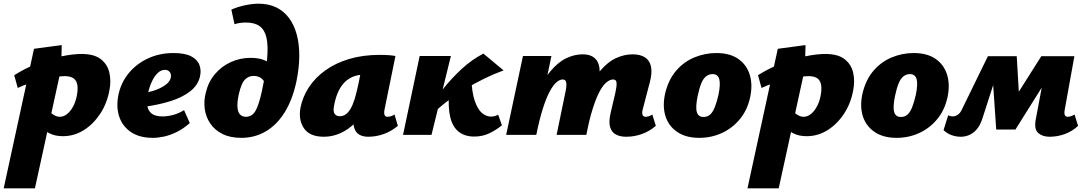

<svg xmlns="http://www.w3.org/2000/svg" viewBox="-63 -730 5876 1039"><path d="M-43 289 121 -466 271 -486 268 -360 126 289ZM277 7Q236 7 206 -8Q176 -23 156.5 -45Q137 -67 128 -89L194 -143Q209 -120 226.5 -109Q244 -98 260 -98Q281 -98 299 -112Q317 -126 331.5 -151.5Q346 -177 353 -213Q363 -264 348.5 -291Q334 -318 286 -318Q268 -318 237 -313Q206 -308 169.5 -299.5Q133 -291 97.5 -279.5Q62 -268 33 -254L14 -323Q72 -360 138.5 -386Q205 -412 268.5 -425Q332 -438 378 -438Q447 -438 483 -409.5Q519 -381 529 -336Q539 -291 529 -241Q516 -170 479 -114Q442 -58 390 -25.5Q338 7 277 7Z M764 16Q693 16 647 -14.5Q601 -45 583 -96.5Q565 -148 577 -212Q590 -280 632 -332Q674 -384 737 -413.5Q800 -443 876 -443Q938 -443 972 -425Q1006 -407 1016.5 -377.5Q1027 -348 1019 -315Q1008 -269 967 -236.5Q926 -204 862 -183.5Q798 -163 717 -152L700 -223Q734 -228 769.5 -239.5Q805 -251 830.5 -269Q856 -287 861 -309Q864 -320 861 -330Q858 -340 850 -346Q842 -352 829 -352Q808 -352 790 -334.5Q772 -317 758.5 -288Q745 -259 737 -221Q730 -186 734 -158.5Q738 -131 757.5 -115.5Q777 -100 817 -100Q844 -100 874 -108Q904 -116 933 -134L964 -64Q929 -33 893 -15.5Q857 2 824.5 9Q792 16 764 16Z M1243 16Q1183 16 1141 -5Q1099 -26 1075 -61.5Q1051 -97 1045 -140.5Q1039 -184 1051 -230Q1065 -288 1101 -330Q1137 -372 1187 -394.5Q1237 -417 1294 -417Q1346 -417 1380.5 -398.5Q1415 -380 1420 -347L1369 -284Q1360 -302 1345 -310.5Q1330 -319 1310 -319Q1288 -319 1272 -307.5Q1256 -296 1246 -273.5Q1236 -251 1229 -219Q1220 -177 1222 -150Q1224 -123 1236 -110.5Q1248 -98 1268 -98Q1301 -98 1319.5 -130Q1338 -162 1354 -236Q1376 -340 1382.5 -411.5Q1389 -483 1379 -526Q1369 -569 1342 -588.5Q1315 -608 1269 -608Q1251 -608 1236.5 -606Q1222 -604 1206 -599L1189 -678Q1223 -693 1263 -701.5Q1303 -710 1337 -710Q1391 -710 1432 -690Q1473 -670 1501 -632.5Q1529 -595 1543 -542.5Q1557 -490 1556.5 -426Q1556 -362 1541 -289Q1520 -191 1478 -123Q1436 -55 1376 -19.5Q1316 16 1243 16Z M1690 10Q1613 10 1582 -35.5Q1551 -81 1563 -147Q1575 -207 1609 -258.5Q1643 -310 1698 -349.5Q1753 -389 1827 -411Q1901 -433 1991 -433Q2021 -433 2040.5 -431.5Q2060 -430 2077 -427L2018 -138Q2010 -98 2034 -98Q2041 -98 2050.5 -100.5Q2060 -103 2072 -110L2090 -49Q2054 -19 2013 -4.5Q1972 10 1929 10Q1901 10 1881 -1.5Q1861 -13 1853 -40.5Q1845 -68 1854 -117L1881 -249L1967 -277Q1952 -210 1924.5 -157Q1897 -104 1860 -66.5Q1823 -29 1779.5 -9.5Q1736 10 1690 10ZM1775 -101Q1793 -101 1807 -110.5Q1821 -120 1833.5 -140.5Q1846 -161 1856.5 -195Q1867 -229 1877 -278L1897 -377L1955 -320Q1943 -324 1932 -325Q1921 -326 1909 -326Q1870 -326 1841.5 -312.5Q1813 -299 1793.5 -275.5Q1774 -252 1762 -221Q1750 -190 1744 -154Q1739 -125 1748.5 -113Q1758 -101 1775 -101Z M2266 -101 2242 -123Q2285 -186 2333 -246.5Q2381 -307 2436 -357.5Q2491 -408 2553 -440L2662 -349Q2612 -331 2557.5 -304.5Q2503 -278 2449.5 -245Q2396 -212 2349 -175.5Q2302 -139 2266 -101ZM2118 0 2208 -427H2377L2272 0ZM2503 9Q2453 9 2420 -16.5Q2387 -42 2374 -94Q2361 -146 2367 -226L2487 -314Q2490 -230 2506.5 -183Q2523 -136 2546.5 -117.5Q2570 -99 2594 -99Q2600 -99 2606.5 -100Q2613 -101 2620 -103.5Q2627 -106 2633 -109L2653 -52Q2620 -25 2583.5 -8Q2547 9 2503 9Z M3325 10Q3294 10 3271 -1.5Q3248 -13 3239 -41Q3230 -69 3241 -117L3267 -228Q3275 -264 3273.5 -282Q3272 -300 3255 -300Q3238 -300 3219 -284.5Q3200 -269 3181.5 -234.5Q3163 -200 3144.5 -142Q3126 -84 3110 0H3051Q3076 -130 3110.5 -215Q3145 -300 3186 -348Q3227 -396 3271.5 -416Q3316 -436 3360 -436Q3402 -436 3427.5 -419.5Q3453 -403 3460 -369Q3467 -335 3453 -283L3415 -138Q3410 -120 3414 -109Q3418 -98 3431 -98Q3438 -98 3446.5 -100.5Q3455 -103 3467 -110L3486 -49Q3451 -19 3410 -4.5Q3369 10 3325 10ZM2676 0 2767 -427H2921L2832 0ZM2783 0Q2807 -126 2840.5 -210Q2874 -294 2915 -343.5Q2956 -393 3000.5 -414.5Q3045 -436 3090 -436Q3149 -436 3170.5 -396Q3192 -356 3173 -283L3104 0H2949L2996 -228Q3004 -263 3001.5 -281.5Q2999 -300 2982 -300Q2966 -300 2948 -284.5Q2930 -269 2911.5 -234.5Q2893 -200 2874.5 -142Q2856 -84 2839 0Z M3721 16Q3648 16 3601 -16.5Q3554 -49 3537.5 -103.5Q3521 -158 3537 -227Q3555 -300 3596.5 -348Q3638 -396 3695 -419.5Q3752 -443 3813 -443Q3887 -443 3932.5 -411Q3978 -379 3994.5 -324.5Q4011 -270 3996 -202Q3981 -134 3940.5 -85Q3900 -36 3843 -10Q3786 16 3721 16ZM3744 -97Q3766 -97 3780.5 -110.5Q3795 -124 3805.5 -151Q3816 -178 3825 -217Q3837 -276 3829 -302.5Q3821 -329 3793 -329Q3773 -329 3757.5 -316.5Q3742 -304 3731.5 -278Q3721 -252 3712 -209Q3700 -149 3708 -123Q3716 -97 3744 -97Z M3982 289 4146 -466 4296 -486 4293 -360 4151 289ZM4302 7Q4261 7 4231 -8Q4201 -23 4181.5 -45Q4162 -67 4153 -89L4219 -143Q4234 -120 4251.5 -109Q4269 -98 4285 -98Q4306 -98 4324 -112Q4342 -126 4356.5 -151.5Q4371 -177 4378 -213Q4388 -264 4373.5 -291Q4359 -318 4311 -318Q4293 -318 4262 -313Q4231 -308 4194.5 -299.5Q4158 -291 4122.5 -279.5Q4087 -268 4058 -254L4039 -323Q4097 -360 4163.5 -386Q4230 -412 4293.5 -425Q4357 -438 4403 -438Q4472 -438 4508 -409.5Q4544 -381 4554 -336Q4564 -291 4554 -241Q4541 -170 4504 -114Q4467 -58 4415 -25.5Q4363 7 4302 7Z M4789 16Q4716 16 4669 -16.5Q4622 -49 4605.5 -103.5Q4589 -158 4605 -227Q4623 -300 4664.5 -348Q4706 -396 4763 -419.5Q4820 -443 4881 -443Q4955 -443 5000.5 -411Q5046 -379 5062.5 -324.5Q5079 -270 5064 -202Q5049 -134 5008.5 -85Q4968 -36 4911 -10Q4854 16 4789 16ZM4812 -97Q4834 -97 4848.5 -110.5Q4863 -124 4873.5 -151Q4884 -178 4893 -217Q4905 -276 4897 -302.5Q4889 -329 4861 -329Q4841 -329 4825.5 -316.5Q4810 -304 4799.5 -278Q4789 -252 4780 -209Q4768 -149 4776 -123Q4784 -97 4812 -97Z M5617 10Q5578 10 5555 -10.5Q5532 -31 5542 -84L5596 -372L5662 -396L5432 -29H5328L5305 -365L5337 -426H5439L5455 -154H5400L5572 -426H5751L5699 -138Q5695 -117 5699 -107.5Q5703 -98 5716 -98Q5722 -98 5730.5 -100.5Q5739 -103 5752 -110L5771 -49Q5739 -19 5699 -4.5Q5659 10 5617 10ZM5137 10Q5109 10 5084.5 0.5Q5060 -9 5043 -26L5068 -106Q5074 -103 5080.5 -101.5Q5087 -100 5093 -100Q5107 -100 5120.5 -109.5Q5134 -119 5142 -137L5283 -426H5362L5253 -88Q5241 -51 5222 -29.5Q5203 -8 5181 1Q5159 10 5137 10Z"/></svg>

Font: Ysabeau Infant Black
Style: Italic
Weight: 900
Italic angle: -12°
Designer: Christian Thalmann (Catharsis Fonts)
Version: Version 2.001;gftools[0.9.30]; featfreeze: ss01,ss02,lnum